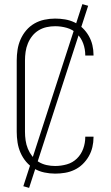

<svg xmlns="http://www.w3.org/2000/svg" viewBox="-20 -833 540 930"><path d="M247 8Q221 8 195 2.5Q169 -3 146.5 -16Q124 -29 107 -49Q90 -69 79.5 -93Q69 -117 65 -143Q61 -169 61 -195V-540Q61 -566 65 -592Q69 -618 79.5 -642Q90 -666 107 -686Q124 -706 146.5 -719Q169 -732 195 -737.5Q221 -743 247 -743Q271 -743 295 -739Q319 -735 341 -724.5Q363 -714 380.5 -697Q398 -680 410 -659Q422 -638 427.5 -614.5Q433 -591 433 -567V-564H393V-566Q393 -595 383 -622.5Q373 -650 352.5 -670Q332 -690 304 -698Q276 -706 247 -706Q226 -706 205.5 -701.5Q185 -697 167 -686Q149 -675 136 -658.5Q123 -642 115 -622.5Q107 -603 104 -582Q101 -561 101 -540V-195Q101 -174 104 -153Q107 -132 115 -112.5Q123 -93 136 -76.5Q149 -60 167 -49Q185 -38 205.5 -33.5Q226 -29 247 -29Q276 -29 304 -37Q332 -45 352.5 -65Q373 -85 383 -112.5Q393 -140 393 -169V-171H433V-168Q433 -144 427.5 -120.5Q422 -97 410 -76Q398 -55 380.5 -38Q363 -21 341 -10.5Q319 0 295 4Q271 8 247 8ZM121 77 93 69 379 -813 407 -805Z"/></svg>

Font: Iosevka Curly Extralight
Style: Regular
Weight: 200
Monospace: yes
Designer: Belleve Invis
Foundry: Belleve Invis
Version: Version 22.1.2; ttfautohint (v1.8.4)